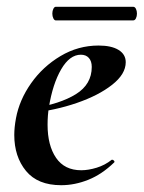

<svg xmlns="http://www.w3.org/2000/svg" viewBox="-20 -533 423 565"><path d="M22 -136Q22 -158 27 -185Q37 -239 71.5 -288Q106 -337 158 -368Q210 -399 270 -399Q308 -399 329 -386Q350 -373 350 -350Q350 -315 310 -283.5Q270 -252 206 -230Q142 -208 73 -201L75 -214Q157 -227 203.5 -256Q250 -285 250 -336Q250 -353 241.5 -362.5Q233 -372 218 -372Q185 -372 160 -329Q135 -286 124 -218Q120 -194 120 -166Q120 -105 145 -68.5Q170 -32 219 -32Q240 -32 264.5 -39.5Q289 -47 309 -63H310Q313 -63 315.5 -60Q318 -57 316 -55Q280 -20 240 -4Q200 12 160 12Q91 12 56.5 -30Q22 -72 22 -136ZM134 -493Q134 -501 137 -507Q140 -513 144 -513H372Q377 -513 380 -507Q383 -501 383 -493Q383 -485 380 -479Q377 -473 372 -473H144Q140 -473 137 -479Q134 -485 134 -493Z"/></svg>

Font: Cormorant Garamond
Style: Bold Italic
Weight: 700
Italic angle: -10°
Designer: Christian Thalmann (Catharsis Fonts)
Foundry: Catharsis Fonts
Version: Version 4.000